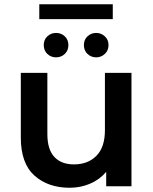

<svg xmlns="http://www.w3.org/2000/svg" viewBox="-20 -877 721 904"><path d="M308 7Q206 7 142 -50.5Q78 -108 78 -229V-534H203V-246Q203 -173 236 -138Q269 -103 328 -103Q394 -103 434 -143.5Q474 -184 474 -264V-534H599V0H480V-68Q450 -32 405 -12.5Q360 7 308 7ZM244 -607Q220 -607 203 -623Q186 -639 186 -665Q186 -690 203 -706Q220 -722 244 -722Q268 -722 285 -706Q302 -690 302 -665Q302 -639 285 -623Q268 -607 244 -607ZM433 -607Q409 -607 392 -623Q375 -639 375 -665Q375 -690 392 -706Q409 -722 433 -722Q456 -722 473.5 -706Q491 -690 491 -665Q491 -639 473.5 -623Q456 -607 433 -607ZM165 -787V-857H511V-787Z"/></svg>

Font: Montserrat SemiBold
Style: Regular
Weight: 600
Designer: Julieta Ulanovsky
Foundry: Julieta Ulanovsky
Version: Version 9.000; ttfautohint (v1.8.4.7-5d5b)